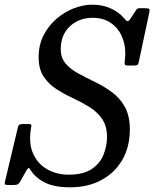

<svg xmlns="http://www.w3.org/2000/svg" viewBox="-60 -785 658 820"><path d="M199.5 -575Q199.5 -537.5 220.8 -513Q242 -488.5 275.8 -470.5Q309.5 -452.5 347 -434.2Q384.5 -416 418.2 -391.2Q452 -366.5 473.2 -328.5Q494.5 -290.5 494.5 -232.5Q494.5 -157.5 462.2 -102Q430 -46.5 372.5 -15.8Q315 15 239.5 15Q172.5 15 132 -5.2Q91.5 -25.5 70.5 -59Q65 -68.5 62 -67.5Q59 -66.5 52 -55.5L26 -9Q22 -2.5 17 1.2Q12 5 0.5 5H-24Q-35.5 5 -38.2 2.8Q-41 0.5 -39 -8.5L17 -243.5Q19.5 -255 34 -255H65Q75.5 -255 74 -247Q60.5 -176.5 80.8 -130.5Q101 -84.5 142 -61.8Q183 -39 232 -39Q297 -39 332.8 -63.8Q368.5 -88.5 382.8 -125.8Q397 -163 397 -200Q397 -247 376 -277.2Q355 -307.5 321.8 -328Q288.5 -348.5 251 -366Q213.5 -383.5 180.2 -405Q147 -426.5 126 -458.5Q105 -490.5 105 -540.5Q105 -593 126.2 -634.5Q147.5 -676 181.8 -705.2Q216 -734.5 256.2 -749.8Q296.5 -765 334.5 -765Q377 -765 412 -749.5Q447 -734 469.5 -707.5Q479.5 -695 484.8 -694.5Q490 -694 500 -709.5L517.5 -736.5Q522 -743.5 524.8 -746.8Q527.5 -750 539 -750H558Q574 -750 577 -746.8Q580 -743.5 577.5 -731L532.5 -519.5Q530.5 -509.5 525.8 -507.2Q521 -505 508.5 -505H490.5Q475 -505 473.2 -509.5Q471.5 -514 473 -526Q479.5 -579 464.2 -620.2Q449 -661.5 416 -685.2Q383 -709 335.5 -709Q278 -709 238.8 -672.8Q199.5 -636.5 199.5 -575Z"/></svg>

Font: Besley* Narrow
Style: Italic
Weight: 400
Width: 4
Italic angle: -13°
Designer: Owen Earl
Foundry: indestructible type*
Version: Version 3.000; ttfautohint (v1.8.3)